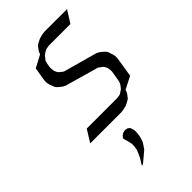

<svg xmlns="http://www.w3.org/2000/svg" viewBox="-260 -658 1007 1007"><g transform="rotate(-45 243.0 -155.0)"><path d="M45.9 0 87.9 -67.9H311L328.1 -69.8L336.9 -71.8L345.2 -77.1L358.9 -85.9L362.8 -89.8L373 -103L377.9 -110.8L381.8 -120.1L383.8 -128.9L393.1 -185.1V-192.9L391.1 -210L390.1 -214.8L383.8 -228L377.9 -235.8L356 -252L168.9 -305.2L153.8 -313L144 -320.8L132.8 -330.1L123 -341.8L118.2 -355L111.8 -373L108.9 -389.2L109.9 -407.2L122.1 -480L189.9 -516.1L196.8 -532.2L203.1 -541L212.9 -554.2L217.8 -559.1L231 -566.9L248 -575.2L272.9 -582L290 -584H458L415 -516.1H254.9L237.8 -513.2L230 -511.2L222.2 -506.8L208 -498L204.1 -494.1L192.9 -480L187 -473.1L184.1 -463.9L182.1 -455.1L178.2 -432.1V-423.8L180.2 -407.2L181.2 -401.9L187 -389.2L192.9 -380.9L214.8 -363.8L402.8 -312L418 -304.2L428.2 -295.9L439 -287.1L449.2 -274.9L454.1 -262.2L460 -244.1L462.9 -228L461.9 -210L444.8 -103L376 -67.9L369.1 -50.8L363.8 -43L353 -28.8L349.1 -24.9L335.9 -17.1L317.9 -7.8L293 -2L276.9 0ZM154.8 273.9 175.8 240.2 188 213.9 194.8 196.8 198.2 175.8 199.2 158.2 194.8 137.2 186 106 187 102.1 193.8 92.8 200.2 87.9 208 83 211.9 82 221.2 80.1H229L236.8 82L241.2 83L247.1 87.9L252 92.8L254.9 102.1L258.8 115.2V125L257.8 141.1L255.9 155.8L251 173.8L245.1 190.9L231 211.9L228 216.8L221.2 225.1L163.1 273.9Z"/></g></svg>

Font: Petahja
Style: Italic
Weight: 400
Designer: T. Christopher White
Version: Version 1.1